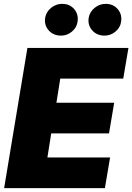

<svg xmlns="http://www.w3.org/2000/svg" viewBox="-20 -976 686 996"><path d="M1.4 0 122.2 -727.3H646.3L619.3 -568.2H292.6L272.7 -443.2H572.4L545.5 -284.1H245.7L225.9 -159.1H551.1L524.1 0ZM296.9 -791.2Q256.4 -791.2 232.2 -818.9Q208.1 -846.6 214.5 -884.9Q219.8 -914.8 245.2 -935.4Q270.6 -956 302.6 -956Q342 -956 365.2 -928.3Q388.5 -900.6 382.1 -862.2Q377.8 -832.4 352.8 -811.8Q327.8 -791.2 296.9 -791.2ZM522.7 -791.2Q482.2 -791.2 458.1 -818.9Q433.9 -846.6 440.3 -884.9Q445.7 -914.8 471.1 -935.4Q496.4 -956 528.4 -956Q567.8 -956 591.1 -928.3Q614.3 -900.6 608 -862.2Q603.7 -832.4 578.7 -811.8Q553.6 -791.2 522.7 -791.2Z"/></svg>

Font: Inter UI Black
Style: Italic
Weight: 900
Italic angle: -9.39999°
Designer: Rasmus Andersson
Foundry: rsms
Version: 3.2;8d6f07862